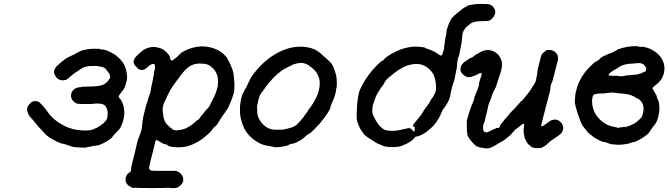

<svg xmlns="http://www.w3.org/2000/svg" viewBox="-20 -708 3387 973"><path d="M436 -460Q444 -461 462 -461Q486 -461 488 -459Q490 -457 493.5 -457Q497 -457 497 -458Q497 -458 506 -456Q520 -454 537 -445Q584 -423 608 -382Q619 -362 623 -332Q626 -307 620 -291Q619 -288 618 -284Q614 -266 602 -249Q599 -244 592 -236Q583 -225 582 -221Q581 -218 582 -216Q583 -214 586.5 -209Q590 -204 591 -204Q593 -204 599 -190Q601 -185 604 -177Q607 -169 608 -157Q612 -133 608 -114Q604 -94 598 -78Q592 -64 587 -56Q585 -53 575 -43Q563 -31 558 -25Q556 -22 553.5 -19.5Q551 -17 548.5 -13Q546 -9 543.5 -7.5Q541 -6 537 -3Q518 12 494 22Q489 24 485 26Q476 29 467 30Q463 30 457 31Q446 34 431 36Q427 37 421 38L415 40H400Q380 40 365 38Q358 37 354 37Q343 35 339 33Q334 31 330 30Q326 29 320.5 26.5Q315 24 309.5 23Q304 22 301 21Q298 20 294 20Q290 19 276 13Q258 5 247 -2Q243 -4 240 -6Q229 -12 219 -20Q215 -23 213.5 -25Q212 -27 208.5 -30Q205 -33 204 -34.5Q203 -36 194 -46Q183 -57 176 -65Q167 -76 160 -84Q154 -91 149.5 -97Q145 -103 142 -105Q138 -110 134 -115L129 -120L124 -129Q117 -144 117 -155Q118 -165 124 -174Q126 -177 128.5 -180Q131 -183 132 -183L133 -184Q133 -186 139.5 -190Q146 -194 151 -195Q160 -197 170 -194Q178 -192 178 -191Q178 -190 182 -187Q186 -184 190 -179.5Q194 -175 195.5 -173Q197 -171 200 -168L206 -161L207 -159Q209 -157 211 -155Q226 -134 231 -128Q251 -105 277 -87Q291 -78 306 -70Q329 -59 351 -53.5Q373 -48 399 -47Q411 -47 415.5 -47Q420 -47 426 -47Q439 -49 442 -49Q447 -50 449 -51Q449 -52 455 -54Q475 -61 489 -72Q491 -74 493 -75Q506 -83 517 -97Q522 -103 524 -114Q527 -130 525 -144Q523 -160 513 -172Q504 -182 482 -183Q464 -184 454 -182Q446 -180 390 -181Q371 -182 367 -184Q365 -186 362 -187Q356 -190 350 -197Q344 -204 342 -211Q340 -216 340 -222Q340 -228 341 -233Q343 -242 349 -249Q356 -258 365 -261Q368 -262 368 -262.5Q368 -263 373.5 -264Q379 -265 379 -265.5Q379 -266 383 -266Q392 -266 395 -268Q396 -269 419 -269Q442 -269 466 -271Q492 -273 507 -281Q524 -290 532 -305L534 -308Q534 -307 536 -309Q537 -313 538 -319Q538 -322 537 -326Q535 -335 530 -340Q522 -349 519 -354Q516 -358 515 -360Q509 -365 498 -369L491 -370Q486 -371 474 -373Q468 -373 464 -374Q460 -374 445 -373L441 -374L431 -373Q427 -372 422 -371Q405 -369 393 -361Q391 -359 388.5 -358Q386 -357 383 -354Q380 -351 376 -349Q361 -341 340 -323Q322 -307 316 -304Q306 -301 298 -301Q286 -301 275 -307Q267 -312 261 -323Q258 -327 258 -327.5Q258 -328 257 -330.5Q256 -333 256 -333Q254 -334 254 -345Q254 -356 265 -370L275 -380Q274 -378 279 -383Q288 -392 299 -400Q319 -416 328 -419Q330 -420 332.5 -421.5Q335 -423 335.5 -423Q336 -423 339 -424.5Q342 -426 347 -428Q353 -430 357 -433Q359 -434 360.5 -434.5Q362 -435 362 -435.5Q362 -436 364 -437Q366 -438 366.5 -438.5Q367 -439 369.5 -440Q372 -441 373.5 -442Q375 -443 377 -444Q385 -446 384.5 -447.5Q384 -449 402 -454Q419 -458 436 -460Z M1007 -473Q1034 -472 1057 -465Q1086 -456 1104 -441Q1108 -438 1111 -436Q1115 -432 1123 -424Q1131 -416 1130.5 -415.5Q1130 -415 1133 -410Q1134 -408 1136 -404Q1139 -400 1141 -395Q1144 -390 1147.5 -381.5Q1151 -373 1152 -370Q1158 -359 1163 -337Q1165 -325 1166 -310Q1166 -304 1167 -298Q1168 -292 1168 -278.5Q1168 -265 1167.5 -260Q1167 -255 1167 -249Q1166 -239 1160 -221Q1152 -197 1148 -189Q1146 -185 1144 -180Q1138 -162 1130 -153Q1127 -149 1121 -139Q1119 -137 1113.5 -129Q1108 -121 1103.5 -114Q1099 -107 1093.5 -99Q1088 -91 1087 -88Q1081 -75 1069 -66Q1065 -64 1061 -59Q1055 -52 1053 -48Q1049 -40 1020 -16Q1016 -13 1013 -10Q1010 -7 1006.5 -5Q1003 -3 999 0Q981 13 958 23Q944 29 926 34Q914 37 899 38Q882 40 859 37Q836 35 830.5 29Q825 23 816 23Q810 23 788 9Q775 1 771 2Q768 4 765 18Q763 27 759.5 41Q756 55 753 68Q750 81 748 87Q743 106 739 123Q738 129 737 133Q735 142 737 148Q740 156 751 157Q755 158 810.5 158Q866 158 871 158Q884 161 894 170Q908 184 909 200Q910 212 902 223Q897 231 890 235Q887 237 885 239Q878 245 862 245Q841 246 839 244Q839 243 833 243.5Q827 244 824 244Q822 245 749 245Q676 245 674 244Q672 244 669.5 243.5Q667 243 665.5 243Q664 243 664 244H655Q652 244 648 242.5Q644 241 645 241L641 238Q636 235 635 235Q634 235 630.5 232Q627 229 624 225Q621 221 620 219Q616 210 616 201Q616 192 620 184Q626 172 628 172Q629 172 632.5 169Q636 166 637 166Q639 165 641.5 161.5Q644 158 644 155Q644 154 644 151Q646 145 645 144Q644 144 644.5 143.5Q645 143 648 128Q652 112 655 98Q659 84 660 79Q663 65 677 7Q680 -3 680 -4L681 -5Q681 -4 682 -6Q683 -8 684 -12.5Q685 -17 685.5 -16.5Q686 -16 687 -21Q688 -23 688.5 -24Q689 -25 690.5 -29Q692 -33 693 -38Q698 -50 699 -59Q699 -66 699.5 -66.5Q700 -67 700 -70Q700 -73 700.5 -77Q701 -81 701.5 -85Q702 -89 702.5 -91Q703 -93 703 -97.5Q703 -102 706 -116Q710 -132 715 -152Q718 -165 719 -169Q720 -173 722 -180L724 -187V-186V-184L725 -186Q726 -188 728.5 -198.5Q731 -209 731.5 -209.5Q732 -210 733.5 -215Q735 -220 735 -220Q735 -220 736 -223Q737 -226 737.5 -227Q738 -228 738.5 -229.5Q739 -231 739.5 -231.5Q740 -232 741 -235.5Q742 -239 742 -240Q744 -245 744 -249Q744 -250 745 -256Q746 -262 746.5 -266Q747 -270 748.5 -275.5Q750 -281 750 -282Q750 -284 752 -292Q755 -304 755 -309Q756 -312 757 -317Q760 -330 760 -337Q761 -347 764 -355Q767 -363 765 -377Q764 -381 762 -383Q760 -384 756.5 -384Q753 -384 748 -382Q739 -379 730 -370Q715 -356 706 -354Q692 -351 679 -360L678 -362Q678 -362 675 -365Q672 -368 668 -372Q664 -376 664 -376L658 -386L657 -399L659 -403L662 -411Q662 -411 664 -414.5Q666 -418 666.5 -418Q667 -418 668.5 -420Q670 -422 670 -422Q670 -422 678 -429.5Q686 -437 686 -437.5Q686 -438 689 -440Q692 -442 692.5 -443Q693 -444 696 -446Q703 -450 703 -452Q703 -453 713.5 -458.5Q724 -464 732 -466Q741 -469 754 -470Q767 -471 780 -467Q792 -464 802 -460Q814 -453 823 -444Q840 -427 841 -418Q843 -406 848 -402Q849 -401 850 -401Q851 -401 851.5 -401.5Q852 -402 853 -402Q854 -401 860 -406Q862 -409 863.5 -409.5Q865 -410 867 -411.5Q869 -413 871 -414.5Q873 -416 877 -419.5Q881 -423 882 -424.5Q883 -426 883 -426Q883 -426 886 -428.5Q889 -431 889 -431.5Q889 -432 893 -435Q897 -438 897 -439Q898 -441 911.5 -448Q925 -455 932 -458Q955 -467 974 -470Q982 -472 991 -472Q993 -471 993.5 -472Q994 -473 1007 -473ZM1011 -385Q1004 -386 995 -386Q969 -387 946 -375Q934 -368 922 -357Q907 -341 903 -335Q900 -331 897 -328Q895 -326 893.5 -323.5Q892 -321 890.5 -319.5Q889 -318 889.5 -318Q890 -318 891 -319L890 -317Q888 -315 886 -312Q884 -309 878 -302Q856 -274 845 -255Q843 -251 838 -242Q833 -233 831 -228Q819 -201 817 -198Q816 -197 815 -194.5Q814 -192 812 -188Q807 -176 806 -170Q805 -167 804.5 -156.5Q804 -146 805 -142Q806 -138 806 -131Q807 -120 809 -111Q813 -96 820 -85Q826 -77 834 -70Q846 -58 850 -57V-56L857 -51Q867 -47 878 -47Q880 -48 880 -48L886 -49Q918 -50 954 -77Q964 -85 975 -95Q977 -97 978.5 -98.5Q980 -100 981 -100.5Q982 -101 982 -101Q983 -99 988 -104Q993 -109 993 -112Q993 -113 1000 -121Q1013 -135 1022 -148Q1027 -154 1029 -155Q1032 -157 1040 -168Q1047 -180 1047 -183Q1047 -184 1052 -192Q1062 -209 1069 -226Q1077 -245 1081 -262Q1082 -269 1083 -270V-269L1084 -270Q1086 -274 1084 -275Q1084 -275 1084 -279Q1087 -304 1081 -326Q1078 -337 1070 -349Q1062 -361 1050 -370Q1040 -378 1032 -381Q1021 -385 1011 -385Z M1491 -471Q1507 -472 1519 -471Q1542 -469 1544 -466H1547Q1547 -466 1548 -466Q1549 -466 1554 -465Q1559 -463 1576 -457L1588 -450L1589 -449Q1590 -448 1595 -445Q1600 -442 1600.5 -441.5Q1601 -441 1603 -439Q1608 -435 1615 -428Q1620 -424 1623 -421Q1626 -418 1627.5 -417Q1629 -416 1634.5 -411Q1640 -406 1643.5 -402.5Q1647 -399 1649 -397.5Q1651 -396 1653.5 -392.5Q1656 -389 1657 -389Q1659 -389 1669 -369Q1679 -347 1684 -323Q1687 -307 1687 -285Q1687 -270 1686 -265.5Q1685 -261 1685 -262Q1684 -262 1683 -251Q1681 -230 1668 -200Q1661 -185 1659 -178Q1657 -173 1655.5 -168Q1654 -163 1654 -161Q1653 -155 1635 -127Q1628 -117 1625 -113Q1622 -109 1618 -104Q1603 -83 1576 -56Q1556 -36 1551 -33Q1547 -31 1545 -29.5Q1543 -28 1540.5 -27Q1538 -26 1533.5 -22Q1529 -18 1526.5 -16Q1524 -14 1524.5 -13.5Q1525 -13 1522 -11Q1517 -6 1500 4Q1492 8 1489 10Q1476 17 1469 19Q1466 20 1464 20Q1451 21 1440 28Q1432 32 1412 35Q1395 38 1379 38Q1367 38 1365 36Q1363 35 1350 33Q1342 32 1338.5 31Q1335 30 1331 30Q1324 29 1315 26Q1294 19 1277 7Q1260 -4 1245 -19Q1225 -41 1217 -59Q1215 -63 1214 -67Q1209 -77 1209 -78L1205 -92L1200 -108Q1196 -128 1196 -147Q1196 -172 1198 -185Q1201 -209 1208 -228Q1210 -235 1212 -236.5Q1214 -238 1215 -241Q1218 -251 1220 -252Q1220 -253 1222.5 -257Q1225 -261 1226 -262Q1227 -263 1227.5 -265Q1228 -267 1229 -268Q1230 -269 1234 -278Q1235 -282 1237.5 -286Q1240 -290 1240 -291Q1240 -292 1243 -297Q1247 -303 1247 -306Q1247 -309 1263 -331Q1320 -406 1390 -442Q1441 -469 1491 -471ZM1514 -389Q1508 -390 1503 -389Q1501 -389 1496 -388.5Q1491 -388 1487 -387Q1483 -386 1480.5 -385.5Q1478 -385 1475.5 -384Q1473 -383 1468 -382Q1465 -381 1463.5 -380.5Q1462 -380 1461 -379Q1460 -378 1460 -378L1459 -377Q1457 -377 1445 -371Q1443 -370 1437 -367Q1421 -360 1407.5 -350Q1394 -340 1386 -333Q1362 -312 1349 -295Q1345 -291 1342 -287Q1330 -273 1316 -252Q1313 -247 1310.5 -244.5Q1308 -242 1304 -237Q1297 -227 1293 -214Q1292 -208 1290 -203Q1288 -198 1288 -194Q1286 -184 1285 -178L1283 -173V-159Q1283 -137 1285 -127Q1287 -117 1291 -109Q1295 -99 1304 -88Q1328 -57 1361 -52Q1379 -49 1396 -51H1398H1407Q1410 -51 1411 -51Q1415 -51 1431 -55Q1437 -56 1438.5 -56.5Q1440 -57 1444 -58Q1452 -61 1455 -61Q1456 -62 1457.5 -62.5Q1459 -63 1459 -63Q1460 -61 1469 -67Q1473 -69 1476 -71Q1483 -74 1483 -75Q1483 -76 1484.5 -77Q1486 -78 1486 -78.5Q1486 -79 1492 -85Q1507 -100 1511 -106Q1514 -109 1516.5 -112Q1519 -115 1519 -115Q1519 -115 1520 -117Q1521 -119 1521 -119.5Q1521 -120 1523 -122Q1525 -124 1525 -124.5Q1525 -125 1528 -128.5Q1531 -132 1531 -133Q1531 -134 1535 -138Q1541 -145 1541 -148Q1541 -149 1543 -151Q1556 -167 1568 -187Q1585 -215 1593 -240Q1602 -269 1600 -295Q1599 -305 1596 -315Q1587 -343 1564 -362Q1554 -370 1548 -373Q1547 -374 1547.5 -374.5Q1548 -375 1545.5 -376.5Q1543 -378 1539 -380Q1535 -382 1531 -384Q1520 -388 1514 -389Z M2487 -663 2489 -658 2490 -657Q2489 -657 2488 -660Q2487 -663 2487 -663ZM2403 -688Q2405 -688 2430 -688Q2457 -688 2465 -684Q2476 -679 2480 -672Q2481 -669 2484 -666Q2490 -658 2490 -647Q2490 -637 2482 -624Q2476 -614 2466 -607Q2459 -601 2432 -601Q2402 -601 2388 -598Q2381 -596 2375 -594Q2364 -590 2356 -581Q2351 -577 2348 -575Q2343 -573 2337 -564Q2327 -550 2325 -540Q2322 -527 2321 -509Q2321 -498 2316 -475Q2310 -446 2308 -434Q2307 -429 2306.5 -426.5Q2306 -424 2305.5 -423Q2305 -422 2304.5 -422Q2304 -422 2301.5 -413Q2299 -404 2298.5 -400Q2298 -396 2297 -389Q2296 -382 2296 -376.5Q2296 -371 2295 -365.5Q2294 -360 2291 -344.5Q2288 -329 2286.5 -322.5Q2285 -316 2284 -309Q2283 -302 2281 -298Q2279 -294 2277 -286.5Q2275 -279 2273.5 -274.5Q2272 -270 2271.5 -268.5Q2271 -267 2270 -262Q2267 -252 2265 -242Q2264 -235 2263 -230Q2262 -225 2261 -220Q2257 -201 2242 -177Q2236 -167 2229 -159Q2224 -154 2218 -139Q2212 -123 2203 -108Q2192 -90 2187 -84L2182 -77L2183 -78L2182 -77Q2167 -60 2166 -60L2167 -61L2168 -63Q2168 -63 2160.5 -56Q2153 -49 2149.5 -46.5Q2146 -44 2144 -42Q2135 -34 2115 -24Q2100 -16 2089 -16Q2084 -16 2082 -11Q2080 -9 2076 -4Q2057 15 2025 27Q2022 29 2019 30Q2009 36 1978 37Q1966 38 1954.5 37Q1943 36 1936 35Q1922 33 1922 31Q1922 31 1919.5 30Q1917 29 1912.5 27Q1908 25 1899 22Q1884 16 1872 6Q1867 3 1863.5 1Q1860 -1 1857 -3Q1854 -5 1850 -7.5Q1846 -10 1844.5 -11Q1843 -12 1840 -14.5Q1837 -17 1834 -19Q1827 -22 1810 -48Q1797 -69 1790 -95Q1788 -101 1788 -106Q1788 -111 1787.5 -119Q1787 -127 1787.5 -135.5Q1788 -144 1788.5 -147Q1789 -150 1789 -163Q1790 -180 1791 -190Q1792 -192 1792.5 -198Q1793 -204 1793 -205Q1794 -214 1795 -218Q1796 -221 1795.5 -221Q1795 -221 1796.5 -226Q1798 -231 1798 -233.5Q1798 -236 1801 -245Q1824 -303 1873 -359Q1879 -366 1888.5 -375.5Q1898 -385 1905.5 -392Q1913 -399 1913 -398Q1914 -397 1918 -400Q1922 -403 1926 -406.5Q1930 -410 1930 -411Q1930 -413 1946 -424Q1964 -436 1980 -444Q2010 -459 2040 -466Q2073 -474 2102 -471Q2132 -469 2134 -466Q2136 -462 2142 -462Q2143 -462 2146 -460.5Q2149 -459 2157 -456.5Q2165 -454 2169 -452Q2184 -446 2200 -434Q2210 -427 2214 -426Q2217 -426 2219 -429Q2221 -432 2221 -432.5Q2221 -433 2221.5 -433.5Q2222 -434 2223 -437.5Q2224 -441 2224 -441Q2224 -441 2224.5 -443.5Q2225 -446 2225.5 -446Q2226 -446 2226 -447Q2226 -448 2227 -449.5Q2228 -451 2228 -452Q2228 -453 2228 -453Q2230 -455 2231 -465Q2231 -471 2231 -473Q2232 -477 2233 -487Q2233 -489 2234.5 -496.5Q2236 -504 2236 -507.5Q2236 -511 2237 -511Q2236 -512 2238 -520L2240 -527L2242 -537Q2242 -540 2242.5 -546Q2243 -552 2245 -560Q2250 -576 2255 -589Q2268 -618 2272 -619Q2272 -617 2277 -623Q2279 -627 2280.5 -627.5Q2282 -628 2283.5 -630.5Q2285 -633 2285.5 -632.5Q2286 -632 2288.5 -634.5Q2291 -637 2291.5 -637Q2292 -637 2294 -639.5Q2296 -642 2296.5 -642Q2297 -642 2298 -643Q2299 -644 2303 -646.5Q2307 -649 2309 -651Q2313 -655 2316 -657Q2318 -659 2320 -660.5Q2322 -662 2323.5 -663Q2325 -664 2325.5 -664.5Q2326 -665 2329.5 -667Q2333 -669 2334 -670Q2335 -671 2340 -673Q2347 -676 2347 -677Q2348 -681 2376 -685Q2386 -687 2403 -688ZM2107 -383Q2102 -383 2089.5 -383.5Q2077 -384 2075 -383Q2047 -379 2025 -368Q1994 -352 1971 -332Q1960 -322 1959 -322Q1959 -322 1952 -317Q1941 -309 1933 -297Q1931 -294 1929.5 -291Q1928 -288 1928 -287.5Q1928 -287 1927.5 -287Q1927 -287 1926 -285Q1925 -283 1921 -276Q1915 -270 1904 -253Q1883 -222 1875 -191Q1874 -187 1873 -184.5Q1872 -182 1872 -181V-180Q1870 -181 1869 -171Q1868 -166 1867.5 -162.5Q1867 -159 1867 -152Q1866 -142 1868 -133Q1869 -130 1870 -126Q1871 -122 1873.5 -118.5Q1876 -115 1877 -112Q1883 -98 1892 -86Q1895 -83 1896 -80Q1898 -76 1910 -64Q1919 -55 1930 -50Q1933 -48 1943 -47Q1962 -44 1976 -45Q1997 -47 2011 -50Q2018 -52 2019 -52Q2022 -53 2025 -53.5Q2028 -54 2029 -54Q2033 -55 2042 -57Q2045 -58 2047 -58Q2049 -58 2049.5 -58.5Q2050 -59 2050.5 -58.5Q2051 -58 2053 -58Q2055 -58 2055.5 -58.5Q2056 -59 2057 -58Q2060 -55 2061 -57Q2062 -57 2063.5 -55.5Q2065 -54 2067.5 -51Q2070 -48 2072 -46Q2078 -39 2080 -42Q2082 -47 2082 -60Q2082 -65 2078 -65Q2076 -66 2076 -66L2074 -68Q2071 -68 2073 -70Q2074 -72 2074 -73Q2073 -73 2073 -73.5Q2073 -74 2074 -74V-76Q2073 -76 2076 -78.5Q2079 -81 2079 -82Q2079 -83 2080 -83.5Q2081 -84 2081 -84.5Q2081 -85 2082.5 -86.5Q2084 -88 2083.5 -88.5Q2083 -89 2085 -90.5Q2087 -92 2087 -92.5Q2087 -93 2090 -96Q2097 -104 2101 -109Q2102 -111 2103 -111.5Q2104 -112 2104 -112.5Q2104 -113 2105.5 -115Q2107 -117 2108.5 -119Q2110 -121 2112 -123Q2114 -125 2114 -125.5Q2114 -126 2116 -129Q2120 -134 2119 -134Q2118 -134 2121 -137Q2126 -143 2126 -144Q2126 -145 2125 -144.5Q2124 -144 2128 -149Q2150 -176 2164 -202V-203L2167 -207L2173 -215L2175 -218Q2175 -217 2176 -220Q2177 -221 2177 -222Q2179 -227 2179 -227Q2182 -228 2187 -243Q2191 -254 2189 -282L2188 -291Q2187 -291 2187 -293Q2187 -295 2186.5 -297Q2186 -299 2185 -304Q2181 -333 2158 -355Q2136 -377 2107 -383Z M2384 -218Q2386 -224 2386 -223Q2387 -221 2383 -213ZM2755 -455Q2758 -455 2765 -455Q2775 -455 2785 -450Q2791 -447 2795 -443Q2806 -433 2807 -421Q2809 -413 2807 -402Q2803 -384 2800 -376Q2794 -353 2792 -345Q2787 -322 2785 -318Q2785 -317 2782 -307Q2779 -292 2777 -291Q2776 -290 2773 -282Q2771 -276 2770.5 -271.5Q2770 -267 2769.5 -266.5Q2769 -266 2769 -259.5Q2769 -253 2766.5 -244Q2764 -235 2761 -223Q2758 -211 2755.5 -201.5Q2753 -192 2751.5 -186.5Q2750 -181 2747.5 -171Q2745 -161 2743.5 -154.5Q2742 -148 2740 -142Q2735 -123 2732 -112Q2730 -103 2729 -98Q2723 -78 2723 -73Q2723 -68 2725 -68Q2730 -67 2744 -78Q2765 -94 2766 -94Q2768 -93 2768 -95Q2769 -97 2779 -100Q2797 -106 2813 -96Q2815 -94 2821 -89Q2832 -78 2834 -64Q2836 -51 2828 -38Q2823 -31 2819 -28Q2817 -27 2814 -24Q2811 -21 2808 -19Q2805 -17 2802 -15Q2794 -9 2777 2Q2771 5 2762 14Q2749 27 2736 35Q2733 37 2731 38Q2723 43 2703 43Q2696 43 2689 41.5Q2682 40 2680 40Q2673 37 2672 35Q2672 35 2668 32Q2659 25 2654 19Q2651 15 2648 9Q2639 -6 2638 -12Q2638 -13 2638 -14Q2634 -31 2634 -36Q2633 -46 2634 -57Q2635 -62 2635 -63.5Q2635 -65 2636 -70Q2637 -78 2635 -80Q2635 -81 2633 -81Q2629 -81 2617 -71Q2604 -61 2598 -56Q2593 -53 2588 -48Q2571 -26 2554 -13Q2549 -10 2545.5 -6.5Q2542 -3 2538.5 -0.5Q2535 2 2531 4.5Q2527 7 2524 8.5Q2521 10 2516.5 13Q2512 16 2505 19.5Q2498 23 2494 26Q2485 32 2476 36Q2472 38 2472 38L2462 42Q2449 45 2438 44L2434 43Q2435 43 2433 42Q2432 42 2430 42Q2413 39 2414 40L2399 35Q2386 28 2386 26Q2386 26 2380.5 20.5Q2375 15 2373 13Q2372 11 2370.5 9Q2369 7 2367.5 5.5Q2366 4 2366 4.5Q2366 5 2364.5 3Q2363 1 2361.5 -1.5Q2360 -4 2358 -7Q2355 -12 2354 -12L2349 -22L2348 -27L2349 -25V-27Q2349 -29 2347.5 -35Q2346 -41 2346 -56Q2345 -76 2346 -83Q2346 -88 2345 -88Q2344 -89 2348 -105Q2352 -121 2362 -151Q2372 -181 2373 -181Q2373 -181 2374 -183Q2380 -194 2384 -211Q2384 -215 2387.5 -222.5Q2391 -230 2392 -234Q2393 -237 2394 -240Q2395 -243 2395.5 -245Q2396 -247 2397 -247Q2397 -246 2401 -258Q2403 -264 2403 -265Q2407 -270 2407 -277Q2407 -279 2407.5 -280.5Q2408 -282 2408 -285.5Q2408 -289 2408 -289Q2408 -289 2411 -299Q2421 -328 2421 -333Q2421 -337 2420 -337.5Q2419 -338 2416 -338Q2412 -338 2393 -328Q2385 -324 2384.5 -324.5Q2384 -325 2380 -323Q2368 -318 2359 -317Q2346 -316 2333 -325Q2324 -332 2320 -338Q2316 -344 2316 -344Q2315 -344 2315 -346Q2308 -372 2332 -393Q2339 -398 2352 -406.5Q2365 -415 2367 -415Q2370 -415 2377 -420Q2384 -424 2383 -425Q2383 -426 2402 -437Q2427 -452 2444 -454Q2456 -455 2466 -453Q2475 -451 2483 -447Q2491 -443 2498 -437Q2508 -429 2507 -428L2511 -421Q2511 -422 2512 -421Q2513 -420 2514 -418Q2515 -416 2516 -414Q2517 -412 2518 -410Q2519 -408 2520 -406Q2528 -383 2520 -352Q2517 -340 2506 -308Q2504 -301 2498 -283Q2492 -263 2490 -261Q2487 -256 2479 -240Q2474 -229 2470 -215Q2467 -204 2461 -191Q2455 -178 2454 -170Q2453 -163 2449 -147Q2447 -140 2446.5 -135.5Q2446 -131 2443.5 -124.5Q2441 -118 2440.5 -113Q2440 -108 2438 -101Q2436 -94 2435 -89Q2433 -83 2431 -80Q2429 -76 2428 -66Q2427 -53 2431 -45Q2439 -31 2460 -42Q2465 -45 2467.5 -46Q2470 -47 2473 -49Q2476 -51 2477 -51Q2480 -51 2482 -53L2483 -54H2485Q2486 -55 2487 -56H2488V-55Q2490 -55 2496 -59L2498 -60H2499H2501L2503 -59Q2509 -60 2512 -64Q2515 -68 2514 -69Q2513 -70 2514 -71Q2515 -72 2514.5 -72.5Q2514 -73 2516.5 -75.5Q2519 -78 2518.5 -78Q2518 -78 2519 -79L2520 -80L2521 -82Q2523 -83 2523 -83.5Q2523 -84 2524 -85.5Q2525 -87 2527.5 -89.5Q2530 -92 2532.5 -95Q2535 -98 2535 -99Q2535 -100 2535.5 -100Q2536 -100 2540 -105Q2544 -110 2544.5 -110Q2545 -110 2545.5 -111Q2546 -112 2548 -114Q2550 -116 2550.5 -117.5Q2551 -119 2553 -120Q2558 -124 2558 -126Q2558 -127 2566 -136Q2593 -162 2617 -191Q2623 -197 2624 -197Q2626 -197 2636 -210Q2641 -217 2645 -221Q2649 -225 2653.5 -232Q2658 -239 2660 -240Q2665 -245 2667 -250Q2669 -253 2679 -269Q2682 -274 2684 -276Q2687 -280 2693 -292Q2696 -299 2698 -310Q2699 -317 2700 -322Q2701 -327 2701.5 -329Q2702 -331 2702.5 -334.5Q2703 -338 2702.5 -338Q2702 -338 2703 -341Q2704 -344 2704 -348.5Q2704 -353 2705 -356.5Q2706 -360 2708 -369Q2718 -409 2721 -420Q2726 -435 2729 -437Q2730 -437 2735 -442Q2745 -452 2755 -455Z M3188 -474Q3194 -474 3203 -474Q3212 -474 3212 -473Q3214 -472 3223 -471Q3235 -470 3235 -471Q3236 -471 3240 -471Q3260 -467 3276 -460Q3290 -453 3301 -445Q3328 -425 3338.5 -401Q3349 -377 3347 -356Q3346 -335 3337 -316Q3329 -300 3311 -284Q3305 -278 3294 -270Q3287 -265 3287 -260Q3288 -256 3294 -246Q3308 -226 3308 -219Q3308 -217 3310.5 -210Q3313 -203 3314 -202Q3317 -199 3319 -188Q3321 -172 3322 -161Q3322 -151 3321 -143Q3318 -120 3311 -100Q3306 -87 3301 -80Q3299 -78 3294 -71Q3289 -64 3286 -61Q3283 -58 3280 -53Q3277 -48 3275 -45.5Q3273 -43 3272 -40Q3266 -29 3237 -10Q3207 9 3191 12Q3180 13 3174 17Q3169 19 3160 21Q3149 23 3131 25Q3109 27 3081 23Q3068 21 3066 19Q3066 19 3062 17.5Q3058 16 3055 15Q3053 14 3045.5 12Q3038 10 3037 11Q3035 12 3017 3Q2992 -9 2971 -27Q2955 -40 2955 -42Q2955 -43 2952.5 -46Q2950 -49 2945.5 -54.5Q2941 -60 2939 -63Q2931 -72 2928 -80Q2927 -83 2924 -88Q2918 -100 2914 -116Q2911 -124 2908 -131Q2904 -143 2900 -158Q2899 -161 2897.5 -166.5Q2896 -172 2896 -175Q2895 -181 2894 -182Q2893 -183 2893 -198Q2894 -218 2896 -232Q2900 -251 2905 -268Q2929 -337 2989 -388Q2992 -391 2993.5 -392Q2995 -393 2996.5 -394Q2998 -395 2998 -395Q2999 -394 3011 -403Q3015 -405 3017.5 -407Q3020 -409 3021 -410.5Q3022 -412 3022 -412Q3022 -412 3021 -412L3020 -411Q3021 -413 3032.5 -420Q3044 -427 3044 -427V-426L3043 -425Q3045 -425 3055 -431Q3060 -434 3061.5 -434Q3063 -434 3067 -436Q3071 -438 3071 -437.5Q3071 -437 3074 -438.5Q3077 -440 3078 -440Q3088 -442 3094 -448Q3094 -448 3097.5 -449.5Q3101 -451 3101 -451.5Q3101 -452 3104 -453L3110 -457Q3110 -457 3114 -459Q3139 -467 3161 -471Q3174 -473 3188 -474ZM3225 -388Q3221 -388 3211.5 -388Q3202 -388 3198 -387Q3194 -386 3191.5 -386Q3189 -386 3184 -385.5Q3179 -385 3172 -385Q3165 -385 3160 -383.5Q3155 -382 3153 -382Q3141 -380 3131 -376Q3119 -370 3115 -367Q3113 -364 3103 -359Q3088 -351 3078 -344Q3061 -332 3065 -326Q3066 -324 3091 -324Q3113 -324 3113 -324Q3113 -322 3121 -322H3124H3136Q3139 -323 3143 -323Q3150 -324 3150 -325Q3150 -326 3156 -326Q3189 -328 3204 -330Q3229 -334 3242 -343Q3245 -345 3245 -344.5Q3245 -344 3246 -344Q3249 -344 3252 -347.5Q3255 -351 3254 -354Q3254 -355 3254 -356Q3257 -362 3251 -370Q3249 -373 3248.5 -373.5Q3248 -374 3246.5 -376.5Q3245 -379 3240 -382Q3233 -387 3225 -388ZM3096 -238Q3094 -238 3088.5 -238.5Q3083 -239 3078 -239Q3073 -239 3070 -238Q3057 -237 3051 -236Q3043 -234 3019 -234Q2998 -233 2989 -228Q2983 -223 2981 -204Q2979 -180 2986 -158Q2993 -135 3005 -120Q3008 -117 3010 -114Q3018 -103 3033 -91Q3044 -83 3053 -78Q3075 -67 3102 -63Q3108 -62 3108 -61Q3109 -60 3116 -60L3118 -62H3120Q3130 -62 3142 -65Q3147 -66 3148 -66V-65L3146 -64H3149Q3151 -65 3153 -65Q3160 -67 3170 -71Q3174 -73 3175 -73Q3177 -73 3184 -77Q3188 -79 3188.5 -79Q3189 -79 3192 -81Q3195 -83 3195.5 -83Q3196 -83 3198.5 -85Q3201 -87 3202 -87Q3202 -87 3212 -95Q3215 -97 3222.5 -104.5Q3230 -112 3230 -112.5Q3230 -113 3231 -114Q3235 -119 3236 -127Q3236 -128 3237 -130Q3242 -144 3241 -164Q3240 -175 3237 -181Q3231 -194 3221.5 -202Q3212 -210 3207 -210Q3207 -210 3202 -213Q3194 -219 3188 -221Q3168 -231 3141 -233Q3120 -235 3120 -235Q3119 -234 3113.5 -235Q3108 -236 3107.5 -236Q3107 -236 3103.5 -236.5Q3100 -237 3096 -238Z"/></svg>

Font: TT2020 Style E
Style: Italic
Weight: 400
Italic angle: -15°
Version: Version 0.2.000